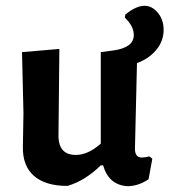

<svg xmlns="http://www.w3.org/2000/svg" viewBox="-20 -636 589 663"><path d="M479 -616Q505 -616 525 -592Q545 -568 545 -533Q545 -494 519.5 -463.5Q494 -433 453 -418L446 -122Q446 -92 470 -92Q480 -92 496 -96L506 -88L493 -17Q459 6 422 7Q356 4 336 -65H328Q274 -12 213 6Q137 6 97.5 -28.5Q58 -63 59 -128L61 -246L56 -456L185 -467L182 -172Q180 -101 242 -101Q284 -101 328 -140V-456L373 -462Q442 -472 442 -515Q442 -546 411 -575L413 -586Q450 -616 479 -616Z"/></svg>

Font: Alegreya Sans
Style: Bold
Weight: 700
Designer: Juan Pablo del Peral
Foundry: Huerta Tipografica
Version: Version 2.007